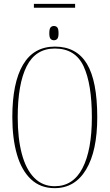

<svg xmlns="http://www.w3.org/2000/svg" viewBox="-20 -967 570 997"><path d="M156 -927V-947H370V-927ZM260 -758Q249 -758 242.5 -765.5Q236 -773 236 -794Q236 -817 242.5 -824.5Q249 -832 260 -832Q271 -832 277.5 -824.5Q284 -817 284 -794Q284 -773 277.5 -765.5Q271 -758 260 -758ZM264 10Q190 10 141 -36Q92 -82 68 -165Q44 -248 44 -359Q44 -537 99.5 -631Q155 -725 265 -725Q377 -725 431 -636Q485 -547 485 -358Q485 -183 427 -86.5Q369 10 264 10ZM264 0Q360 0 408.5 -94Q457 -188 457 -358Q457 -531 414 -623Q371 -715 265 -715Q165 -715 118.5 -623Q72 -531 72 -358Q72 -248 93.5 -167.5Q115 -87 158 -43.5Q201 0 264 0Z"/></svg>

Font: Noto Serif Display ExtraCondensed Thin
Style: Regular
Weight: 100
Width: 2
Designer: Monotype Design Team
Foundry: Monotype Imaging Inc.
Version: Version 2.009